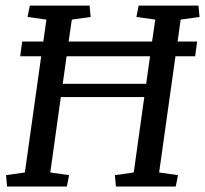

<svg xmlns="http://www.w3.org/2000/svg" viewBox="-20 -681 748 701"><path d="M513.7 -375 527.8 -475.6H223.1L209 -375ZM61 -529.3H138.2L149.4 -609.4L80.6 -619.1L88.9 -660.6H307.1L311 -619.1L242.2 -609.4L230.5 -529.3H535.2L546.9 -609.4L478 -619.1L486.3 -660.6H704.6L708.5 -619.1L639.6 -609.4L628.4 -529.3H699.7L692.4 -475.6H620.6L561 -51.3L629.9 -41.5L621.6 0H403.3L399.4 -41.5L468.3 -51.3L506.8 -326.7H202.1L163.6 -51.3L232.4 -41.5L224.1 0H5.9L2 -41.5L70.8 -51.3L130.4 -475.6H53.7Z"/></svg>

Font: NoticiaText-Italic
Style: Italic
Weight: 400
Italic angle: -8°
Designer: JM Sole
Foundry: JM Sole
Version: Version 1.003